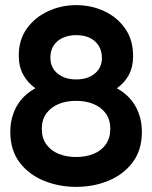

<svg xmlns="http://www.w3.org/2000/svg" viewBox="-20 -727 600 757"><path d="M280 9.8Q212.6 9.8 153.2 -14.3Q93.8 -38.4 57.2 -86.7Q20.6 -135 20.6 -207Q20.6 -262.4 45.2 -307Q69.8 -351.6 119.4 -379Q89.2 -400.4 71.6 -432.4Q54 -464.4 54 -508Q54 -570.6 86.1 -614.9Q118.2 -659.2 170 -683Q221.8 -706.8 280.4 -706.8Q340.6 -706.8 391.9 -682.6Q443.2 -658.4 474 -613.7Q504.8 -569 504.8 -506.8Q504.8 -463.2 488 -431.8Q471.2 -400.4 440.6 -379Q490.2 -351.6 514.8 -307Q539.4 -262.4 539.4 -207Q539.4 -135 502.8 -86.7Q466.2 -38.4 407.3 -14.3Q348.4 9.8 280 9.8ZM280 -108Q318.8 -108 349.2 -120.5Q379.6 -133 397.2 -157.8Q414.8 -182.6 414.8 -219.2Q414.8 -254.6 397.5 -279.1Q380.2 -303.6 349.8 -316.5Q319.4 -329.4 280 -329.4Q240.6 -329.4 210.2 -316.5Q179.8 -303.6 162.3 -279.1Q144.8 -254.6 144.8 -219.2Q144.8 -182.6 162.6 -157.8Q180.4 -133 211 -120.5Q241.6 -108 280 -108ZM280.8 -413.8Q325.6 -413.8 353.7 -436.9Q381.8 -460 381.8 -498.4Q381.8 -539.2 354.7 -563.8Q327.6 -588.4 280.4 -588.4Q250.4 -588.4 227.4 -577.8Q204.4 -567.2 191.5 -547.5Q178.6 -527.8 178.6 -500Q178.6 -460.4 206.9 -437.1Q235.2 -413.8 280.8 -413.8Z"/></svg>

Font: Hanken Grotesk
Style: Regular
Weight: 400
Designer: Alfredo Marco Pradil
Foundry: Hanken Design Co.
Version: Version 3.013